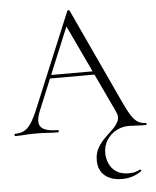

<svg xmlns="http://www.w3.org/2000/svg" viewBox="-62 -689 823 1014"><g transform="rotate(-5 349.5 -181.5)"><path d="M544 275Q486 275 452.5 246Q419 217 419 166Q419 127 435.5 99Q452 71 475 49Q498 27 518 7.5Q538 -12 547 -33.5Q556 -55 543 -82L316 -564L335 -587L143 -123Q118 -62 139 -37Q160 -12 228 -12Q233 -12 233 -6Q233 0 228 0Q198 0 173 -2Q148 -4 110 -4Q75 -4 53.5 -2Q32 0 2 0Q-2 0 -2 -6Q-2 -12 2 -12Q29 -12 49 -22Q69 -32 86.5 -58Q104 -84 124 -132L333 -635Q335 -638 339.5 -638Q344 -638 345 -635L577 -135Q600 -85 617.5 -57.5Q635 -30 653.5 -19.5Q672 -9 694 -9Q698 -9 698 -3.5Q698 2 694 2Q666 2 645.5 0.5Q625 -1 602 -1Q567 -1 536 16Q505 33 486 62.5Q467 92 467 132Q467 159 478.5 186Q490 213 515 230.5Q540 248 582 248Q605 248 618.5 243.5Q632 239 641 234Q643 232 646.5 236Q650 240 648 242Q626 258 600 266.5Q574 275 544 275ZM200 -287 209 -305H468L475 -287Z"/></g></svg>

Font: Cormorant Infant Light
Style: Regular
Weight: 300
Designer: Christian Thalmann (Catharsis Fonts)
Foundry: Catharsis Fonts
Version: Version 4.001